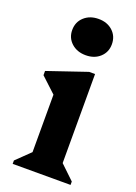

<svg xmlns="http://www.w3.org/2000/svg" viewBox="-141 -792 604 851"><g transform="rotate(20 160.5 -367.0)"><path d="M33 0V-16L98 -79V-350L27 -416V-436L212 -499H240V-79L306 -16V0ZM172 -563Q131 -563 104.5 -587Q78 -611 78 -648Q78 -686 104.5 -710Q131 -734 172 -734Q213 -734 239 -710Q265 -686 265 -648Q265 -611 239 -587Q213 -563 172 -563Z"/></g></svg>

Font: Platypi SemiBold
Style: Regular
Weight: 600
Designer: David Sargent
Foundry: Bolt Cutter Type
Version: Version 1.200; ttfautohint (v1.8.4.7-5d5b)